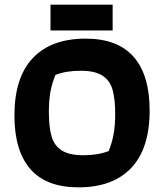

<svg xmlns="http://www.w3.org/2000/svg" viewBox="-20 -796 705 825"><path d="M197 -776H464V-665H197ZM42 -300Q42 -463 121 -546.5Q200 -630 348 -630Q486 -630 554.5 -551.5Q623 -473 623 -321Q623 -158 544 -74.5Q465 9 317 9Q179 9 110.5 -69.5Q42 -148 42 -300ZM447 -147Q462 -184 468.5 -221.5Q475 -259 475 -306Q475 -371 463.5 -411Q452 -451 419.5 -471.5Q387 -492 327 -492Q263 -492 218 -474Q203 -437 196.5 -400.5Q190 -364 190 -315Q190 -250 201.5 -210Q213 -170 245.5 -149.5Q278 -129 338 -129Q402 -129 447 -147Z"/></svg>

Font: Athiti
Style: Bold
Weight: 700
Designer: CadsonDemak Team
Foundry: CadsonDemak
Version: Version 1.033